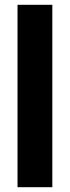

<svg xmlns="http://www.w3.org/2000/svg" viewBox="-20 -780 292 800"><path d="M198 0H53V-760H198Z"/></svg>

Font: Noto Sans Thai ExtCond ExtBd
Style: Regular
Weight: 800
Width: 2
Designer: Monotype Design Team
Foundry: Monotype Imaging Inc.
Version: Version 2.002; ttfautohint (v1.8.4.7-5d5b)